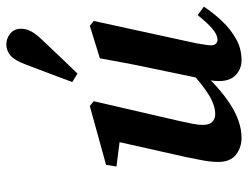

<svg xmlns="http://www.w3.org/2000/svg" viewBox="-106 -646 764 591"><g transform="rotate(-90 275.5 -350.0)"><path d="M147 12Q117 12 95 -5.5Q73 -23 73 -60Q73 -82 78 -108Q83 -134 88 -159L139 -386L153 -361L59 -373L64 -405L245 -455L260 -443L199 -179Q194 -157 190.5 -139Q187 -121 187 -107Q187 -87 196.5 -78Q206 -69 220 -69Q247 -69 279 -88.5Q311 -108 359 -152L363 -124Q305 -58 251 -23Q197 12 147 12ZM386 12Q360 12 341 -5.5Q322 -23 322 -57Q322 -72 324.5 -87Q327 -102 332 -124L363 -273Q371 -310 378 -348Q385 -386 392 -424L492 -455L507 -443L438 -126Q436 -112 434 -101Q432 -90 432 -82Q432 -72 437 -67Q442 -62 449 -62Q464 -62 482 -77Q500 -92 525 -123L551 -104Q532 -75 507 -48.5Q482 -22 452 -5Q422 12 386 12ZM319 -509Q333 -546 346.5 -582.5Q360 -619 374 -655Q386 -687 401 -699.5Q416 -712 435 -712Q453 -712 468 -700Q483 -688 483 -667Q483 -650 474 -634Q465 -618 447 -600Q422 -573 396.5 -546.5Q371 -520 345 -493Z"/></g></svg>

Font: Lisu Bosa Black
Style: Italic
Weight: 900
Italic angle: -19°
Designer: David Morse, Annie Olsen, Victor Gaultney, Frank Grießhammer (Latin)
Foundry: SIL International
Version: Version 2.000